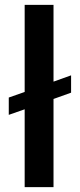

<svg xmlns="http://www.w3.org/2000/svg" viewBox="-20 -770 329 790"><path d="M200.2 -434.1 272.5 -460V-388.7L200.2 -362.8V0H81.5V-320.3L16.1 -297.4V-368.7L81.5 -391.6V-750H200.2Z"/></svg>

Font: Roboto Medium
Style: Regular
Weight: 500
Designer: Google
Version: Version 2.134; 2016; ttfautohint (v1.6)